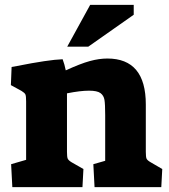

<svg xmlns="http://www.w3.org/2000/svg" viewBox="-20 -775 700 794"><path d="M26 -96 88 -114V-356Q88 -378 85 -384.5Q82 -391 69 -399L25 -423L28 -498L50 -502Q181 -528 239 -530Q247 -509 252 -484Q313 -512 351.5 -522.5Q390 -533 424 -533Q583 -533 583 -343V-147Q583 -126 586 -119Q589 -112 603 -104L651 -76L647 -1H371L366 -96L415 -110V-299Q415 -344 412 -362Q409 -380 395.5 -390Q382 -400 348 -400Q312 -400 257 -389V-147Q257 -126 260 -119Q263 -112 276 -104L325 -76L321 -1H31ZM353 -755H533V-714L345 -582H258Z"/></svg>

Font: Suez One
Style: Regular
Weight: 400
Designer: Michal Sahar
Foundry: Hagilda
Version: Version 1.001